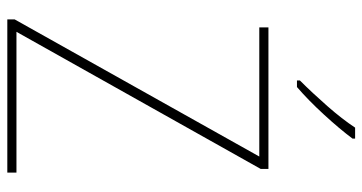

<svg xmlns="http://www.w3.org/2000/svg" viewBox="-253 -738 991 525"><g transform="rotate(90 242.5 -475.5)"><path d="M452 0H33V-20L408 -689H55V-714H442V-693L67 -25H452ZM359 -944Q333 -909 293.5 -866Q254 -823 218 -792H200V-800Q234 -834 270 -875Q306 -916 329 -951H359Z"/></g></svg>

Font: Noto Sans Telugu SemiCondensed Thin
Style: Regular
Weight: 100
Width: 4
Designer: Jelle Bosma - Monotype Design Team
Foundry: Monotype Imaging Inc.
Version: Version 2.005; ttfautohint (v1.8.4.7-5d5b)